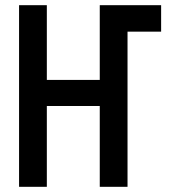

<svg xmlns="http://www.w3.org/2000/svg" viewBox="-20 -720 656 740"><path d="M404 -598V-700H601V-598ZM53.5 0V-700H160.5V-412H364.5V-700H471.5V0H364.5V-311.5H160.5V0Z"/></svg>

Font: Overpass Mono SemiBold
Style: Regular
Weight: 600
Monospace: yes
Designer: Delve Withrington, Dave Bailey
Foundry: Delve Fonts LLC
Version: Version 4.000